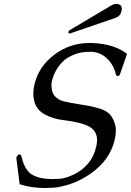

<svg xmlns="http://www.w3.org/2000/svg" viewBox="-20 -923 657 962"><path d="M332.5 -755.9Q331.5 -755.4 329.6 -755.4Q320.8 -755.4 322.8 -763.7Q323.7 -767.6 327.6 -771L540 -897Q550.3 -903.3 561 -903.3Q590.3 -903.3 590.3 -879.4Q590.3 -874 588.9 -867.2Q583 -841.8 558.6 -833.5ZM462.4 -189.5 463.4 -194.8Q466.3 -208.5 466.3 -220.7Q466.3 -257.3 440.9 -279.3Q425.3 -293 389.2 -303.7Q352.1 -314.5 299.8 -320.8Q247.6 -326.7 206.5 -348.6Q165.5 -370.1 153.3 -410.2Q147 -431.6 147 -454.6Q147 -475.1 151.9 -497.1Q172.9 -588.9 251.5 -648.4Q329.1 -707.5 427.7 -707.5H429.7H444.3Q552.2 -702.6 616.7 -653.3L581.1 -550.8Q578.1 -542 569.8 -542H567.9Q561.5 -542.5 559.1 -555.7Q548.3 -599.6 515.1 -630.9Q482.4 -662.1 436.5 -663.6H428.7Q383.8 -663.1 351.1 -649.4Q318.8 -635.7 302.7 -622.1Q286.6 -608.4 273.4 -589.8Q260.3 -571.8 252.4 -553.2Q244.1 -534.7 240.2 -518.1Q237.8 -507.3 237.8 -497.1Q237.8 -491.2 238.3 -485.4Q240.7 -452.1 259.3 -436.5Q277.8 -420.9 294.4 -416.5Q311 -412.1 327.1 -409.2Q344.2 -406.2 366.7 -402.3Q388.7 -398.4 418.9 -393.6Q449.2 -388.7 485.4 -377Q521.5 -364.7 537.1 -341.8Q552.2 -319.3 558.6 -291Q561 -279.8 560.5 -267.6Q560.5 -248 555.2 -224.1Q531.2 -119.6 430.2 -50.3Q377.4 -14.6 326.2 1Q274.9 16.6 244.6 17.6Q214.8 18.6 204.1 19Q136.2 19 78.6 0L62 -128.9Q61.5 -130.9 62.5 -134.8Q63.5 -138.7 68.4 -144.5Q73.7 -150.4 79.6 -149.9Q85 -148.4 88.4 -135.7Q104.5 -67.9 142.6 -46.9Q180.7 -25.9 240.7 -25.9Q243.2 -25.9 246.6 -25.9Q259.3 -25.9 280.8 -27.3Q307.6 -29.3 348.1 -47.9Q388.7 -66.4 419.4 -101.6Q450.7 -137.7 462.4 -189.5Z"/></svg>

Font: Caudex
Style: Italic
Weight: 400
Italic angle: -13°
Version: Version 1.04